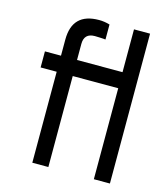

<svg xmlns="http://www.w3.org/2000/svg" viewBox="-104 -765 733 846"><g transform="rotate(15 262.5 -342.0)"><path d="M476.1 -683.6V0H402.8V-415H195.3V0H122.1V-415H48.8V-488.3H122.1V-561.5Q122.1 -683.6 244.1 -683.6Q268.6 -683.6 293 -676.3V-607.9Q280.8 -608.9 268.6 -609.6Q256.3 -610.4 244.1 -610.4Q195.3 -610.4 195.3 -561.5V-488.3H402.8V-683.6Z"/></g></svg>

Font: Sanitrixie
Style: Regular
Weight: 400
Designer: Jayvee D. Enaguas (Grand Chaos)
Version: Version 1.1 - 6/9/2013